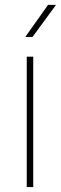

<svg xmlns="http://www.w3.org/2000/svg" viewBox="-20 -758 247 778"><path d="M114.7 -528.3V0H88.4V-528.3ZM82.5 -608.4 174.8 -738.3H207L111.8 -608.4Z"/></svg>

Font: Vazirmatn UI FD Thin
Style: Regular
Weight: 100
Designer: Saber Rastikerdar
Foundry: Saber Rastikerdar
Version: Version 33.003